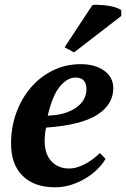

<svg xmlns="http://www.w3.org/2000/svg" viewBox="-20 -785 536 817"><path d="M301 -455Q267 -455 235.5 -418Q204 -381 183 -293Q257 -295 302.5 -326Q348 -357 348 -407Q348 -427 337.5 -441Q327 -455 301 -455ZM429 -109Q418 -89 397 -67.5Q376 -46 348 -28.5Q320 -11 286 0.5Q252 12 215 12Q126 12 76.5 -36.5Q27 -85 27 -174Q27 -243 49 -304Q71 -365 110.5 -411.5Q150 -458 204.5 -485Q259 -512 324 -512Q384 -512 423 -484.5Q462 -457 462 -409Q462 -341 394.5 -297Q327 -253 176 -242Q173 -228 171.5 -213.5Q170 -199 170 -186Q170 -129 199 -98.5Q228 -68 273 -68Q292 -68 311 -74Q330 -80 347.5 -90Q365 -100 379.5 -111.5Q394 -123 405 -134ZM373 -763Q379 -765 393 -765Q396 -764 400 -764Q418 -764 438 -761Q458 -758 474.5 -752.5Q491 -747 496 -741V-717L295 -562L255 -584Z"/></svg>

Font: PTSerif
Style: Bold Italic
Weight: 700
Italic angle: -12°
Designer: A.Korolkova, O.Umpeleva, V.Yefimov
Foundry: ParaType Ltd
Version: Version 1.000W OFL; ttfautohint (v1.2) -l 8 -r 50 -G 200 -x 